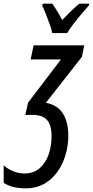

<svg xmlns="http://www.w3.org/2000/svg" viewBox="-93 -786 506 1046"><path d="M47 240Q7 240 -22.5 232Q-52 224 -73 210V115Q-49 136 -19.5 147.5Q10 159 39 159Q91 159 124 129.5Q157 100 172.5 54Q188 8 188 -44Q188 -104 163.5 -132Q139 -160 85 -160H45L60 -227L239 -462H74L90 -539H366L353 -476L157 -226Q221 -214 250 -167Q279 -120 279 -49Q279 27 251.5 93Q224 159 172 199.5Q120 240 47 240ZM192 -606Q188 -624 178 -652.5Q168 -681 157 -709.5Q146 -738 137 -755L140 -766H192Q202 -752 216 -729.5Q230 -707 246 -677Q272 -704 295.5 -727Q319 -750 339 -766H393L391 -756Q376 -739 352 -711Q328 -683 306 -654Q284 -625 273 -606Z"/></svg>

Font: Noto Sans ExtraCondensed Medium
Style: Italic
Weight: 500
Width: 2
Italic angle: -12°
Designer: Monotype Design Team
Foundry: Monotype Imaging Inc.
Version: Version 2.013; ttfautohint (v1.8.4.7-5d5b)